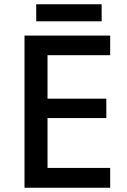

<svg xmlns="http://www.w3.org/2000/svg" viewBox="-20 -881 597 901"><path d="M457 -861H150V-781H457ZM497 0V-93H203V-327H479V-418H203V-622H497V-714H95V0Z"/></svg>

Font: Noto Sans Gunjala Gondi Medium
Style: Regular
Weight: 500
Designer: Ek Type
Foundry: Ek Type
Version: Version 1.004